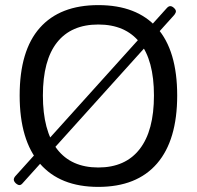

<svg xmlns="http://www.w3.org/2000/svg" viewBox="-20 -726 771 752"><path d="M70 -10Q63 -1 56 -1Q52 -1 46.5 -4.5Q41 -8 37.5 -13Q34 -18 34 -22Q34 -29 40 -36L633 -694Q640 -702 647 -702Q652 -702 657 -698.5Q662 -695 665.5 -690.5Q669 -686 669 -682Q669 -676 663 -668ZM365 6Q215 6 136 -85.5Q57 -177 57 -352Q57 -528 136 -617Q215 -706 365 -706Q516 -706 595 -617Q674 -528 674 -352Q674 -177 595 -85.5Q516 6 365 6ZM365 -70Q471 -70 527 -142Q583 -214 583 -352Q583 -490 527 -560Q471 -630 365 -630Q259 -630 203.5 -560Q148 -490 148 -352Q148 -214 203.5 -142Q259 -70 365 -70Z"/></svg>

Font: Asap
Style: Regular
Weight: 400
Designer: Pablo Cosgaya
Foundry: Omnibus-Type
Version: Version 3.001